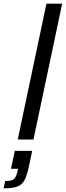

<svg xmlns="http://www.w3.org/2000/svg" viewBox="-76 -763 360 1050"><path d="M21 0 178 -743H264L107 0ZM19 176 23 160H-16L5 62H100L83 143Q72 196 58.5 221.5Q45 247 19.5 257Q-6 267 -56 267L-48 227Q-13 227 -0.5 217Q12 207 19 176Z"/></svg>

Font: Saira Semi Condensed
Style: Italic
Weight: 400
Width: 4
Italic angle: -12°
Designer: Hector Gatti with collaboration of the Omnibus-Type team
Foundry: Omnibus-Type
Version: Version 1.001; ttfautohint (v1.8)